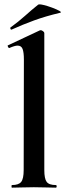

<svg xmlns="http://www.w3.org/2000/svg" viewBox="-20 -864 308 884"><path d="M35 0Q33 0 33 -6Q33 -12 35 -12Q66 -12 77.5 -26.5Q89 -41 89 -81L90 -589Q90 -623 84 -638.5Q78 -654 61 -654Q48 -654 23 -643Q20 -642 17 -648Q14 -654 16 -655L163 -724Q165 -725 167 -725Q172 -725 178 -720.5Q184 -716 184 -712V-81Q184 -41 195 -26.5Q206 -12 237 -12Q241 -12 241 -6Q241 0 237 0Q218 0 191.5 -1Q165 -2 136 -2Q107 -2 81 -1Q55 0 35 0ZM34 -728Q30 -726 28 -731.5Q26 -737 29 -738Q65 -764 95 -791Q125 -818 155 -842Q159 -846 178.5 -841.5Q198 -837 219.5 -829Q241 -821 253.5 -814Q266 -807 256 -805Q189 -789 137 -770Q85 -751 34 -728Z"/></svg>

Font: Cormorant Light
Style: Bold
Weight: 700
Version: Version 4.000